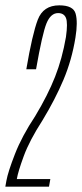

<svg xmlns="http://www.w3.org/2000/svg" viewBox="-51 -699 307 719"><path d="M-31 0H132.5L137.5 -28.5H12Q16.5 -56 38 -114.5Q59.5 -173 108.5 -249Q155.5 -326.5 186.8 -400.5Q218 -474.5 231.5 -558Q241 -616.5 232.2 -647.8Q223.5 -679 171 -679Q111 -679 90.5 -625.2Q70 -571.5 47.5 -439.5H84Q107.5 -573.5 123.2 -611.8Q139 -650 166.5 -650Q188.5 -650 196 -631.8Q203.5 -613.5 196 -560.5Q182 -479.5 155.2 -411.5Q128.5 -343.5 81 -264.5Q31 -189 5 -122.2Q-21 -55.5 -27 -22.5Z"/></svg>

Font: Anybody ExtraCondensed ExtraLight
Style: Italic
Weight: 250
Width: 2
Italic angle: -10°
Version: Version 1.113;gftools[0.9.25]